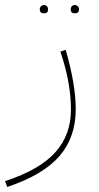

<svg xmlns="http://www.w3.org/2000/svg" viewBox="-42 -501 394 763"><path d="M133 -448Q116 -448 116 -464Q116 -471 121 -476Q126 -481 133 -481Q140 -481 144.5 -476Q149 -471 149 -464Q149 -448 133 -448ZM255 -448Q239 -448 239 -464Q239 -471 243.5 -476Q248 -481 255 -481Q262 -481 267 -476Q272 -471 272 -464Q272 -448 255 -448ZM-13 242 -22 219Q117 173 178.5 103.5Q240 34 240 -65Q240 -172 198 -296L219 -303Q259 -165 259 -67Q259 44 194.5 119Q130 194 -13 242Z"/></svg>

Font: FiraGO Thin
Style: Regular
Weight: 100
Designer: bBox Type
Foundry: bBox Type GmbH
Version: Version 1.001;PS 001.001;hotconv 1.0.88;makeotf.lib2.5.64775